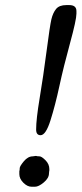

<svg xmlns="http://www.w3.org/2000/svg" viewBox="-20 -708 315 737"><path d="M273.4 -665.5V-655.3Q273.4 -632.3 248.8 -542.2Q224.1 -452.1 208 -377.7Q191.9 -303.2 173.8 -246.1Q155.8 -189 135.7 -189Q118.7 -189 118.7 -210.9Q118.7 -250 132.3 -331.8Q146 -413.6 158.7 -511.2Q171.4 -608.9 177.2 -633.8Q183.1 -658.7 195.3 -673.6Q207.5 -688.5 234.9 -688.5H245.6Q273.4 -688.5 273.4 -665.5ZM168.9 -51.8Q168.9 -51.8 168 -42.5Q168 -24.4 148.2 -7.8Q128.4 8.8 114.3 8.8H101.1Q85 8.8 69.6 -6.6Q54.2 -22 54.2 -39.6V-50.8Q55.7 -55.2 55.7 -62.5Q55.7 -69.8 71.5 -88.9Q87.4 -107.9 106 -107.9L116.7 -109.4H118.7Q123 -107.9 131.3 -107.9Q139.6 -107.9 154.5 -93Q169.4 -78.1 169.4 -59.1V-53.2Z"/></svg>

Font: Averia Serif Libre Light
Style: Italic
Weight: 300
Italic angle: -8.5°
Version: Version 1.002